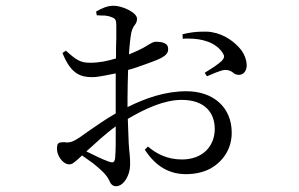

<svg xmlns="http://www.w3.org/2000/svg" viewBox="-20 -584 1040 667"><path d="M380 -35C381 -50 382 -66 382 -84C382 -102 382 -122 382 -145C347 -120 311 -86 280 -58C307 -45 336 -30 357 -23C362 -21 366 -20 369 -20C376 -20 379 -25 380 -35ZM423 -242V-212C486 -243 553 -267 628 -267C720 -267 785 -212 785 -123C785 -71 759 -26 712 1C688 14 659 21 626 21C567 21 520 -7 483 -64L494 -75C523 -50 561 -30 612 -30C684 -30 726 -76 726 -136C726 -192 692 -237 611 -237C550 -237 483 -206 424 -171C425 -136 426 -109 427 -89C428 -69 430 -53 431 -42C432 -31 432 -20 432 -11C432 24 410 63 383 63C373 63 365 57 360 44C349 20 327 3 303 -17C290 -26 278 -35 265 -44C254 -33 245 -26 239 -21C233 -16 227 -13 221 -13C198 -13 178 -44 178 -65C178 -86 181 -90 202 -90C203 -90 205 -90 207 -90C209 -89 210 -89 211 -89C226 -89 234 -93 246 -100C255 -105 266 -113 281 -124C310 -144 347 -170 382 -190V-239C382 -252 382 -267 382 -282C382 -297 382 -313 382 -329C355 -324 323 -316 300 -316C260 -316 226 -327 197 -400L209 -408C245 -375 260 -366 293 -366C324 -366 354 -372 383 -381C383 -406 383 -430 384 -451C384 -472 384 -487 384 -496C384 -515 381 -520 366 -525C359 -528 352 -529 344 -530C336 -530 327 -530 316 -531L314 -544C333 -555 353 -564 374 -564C395 -564 423 -554 442 -540C451 -533 456 -526 456 -519C456 -510 453 -503 448 -497C443 -491 439 -482 436 -470C433 -453 430 -428 428 -395C455 -406 476 -416 490 -425C504 -434 514 -439 521 -439C534 -439 564 -438 564 -415C567 -388 529 -377 486 -361C464 -353 444 -346 425 -341C424 -308 423 -273 423 -242ZM615 -449 614 -465C638 -471 661 -474 683 -474C688 -474 694 -474 700 -474C705 -474 711 -473 717 -472C758 -465 795 -440 819 -409C830 -393 836 -377 837 -360C838 -343 830 -325 811 -324C810 -324 810 -324 810 -324C809 -324 809 -324 809 -324C801 -324 794 -327 788 -333C781 -338 773 -341 764 -341C763 -341 763 -341 762 -341C761 -341 761 -341 760 -341C747 -340 715 -326 699 -319L691 -331C699 -336 710 -343 724 -352C737 -361 746 -368 751 -373C760 -384 761 -389 753 -401C729 -437 682 -450 635 -450C632 -450 629 -450 626 -450C622 -450 618 -450 615 -449Z"/></svg>

Font: CJK Symbols
Style: Regular
Weight: 400
Designer: Ryoko NISHIZUKA 西塚涼子 (kana & ideographs); Frank Grießhammer (serif-style Latin); Paul D. Hunt (sans serif–style Latin); 
Foundry: Unicode
Version: Version 2.000;hotconv 1.1.0;makeotfexe 2.6.0